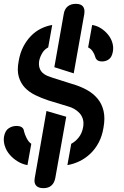

<svg xmlns="http://www.w3.org/2000/svg" viewBox="-27 -860 647 1000"><path d="M512 -195Q505 -152 487.5 -118.5Q470 -85 444.5 -60.5Q419 -36 388.5 -21Q358 -6 324 0L344 -111Q355 -117 364.5 -125Q374 -133 382.5 -143.5Q391 -154 397 -167.5Q403 -181 406 -198Q410 -222 404.5 -240Q399 -258 387 -271Q375 -284 359 -293Q343 -302 327 -306L225 -337Q189 -349 157 -364.5Q125 -380 103 -403Q81 -426 71 -459.5Q61 -493 70 -540Q77 -583 94 -616Q111 -649 134.5 -673Q158 -697 186.5 -711Q215 -725 245 -730L224 -613Q216 -609 208.5 -602.5Q201 -596 195.5 -587.5Q190 -579 185 -568Q180 -557 177 -543Q174 -521 179 -506Q184 -491 194.5 -481Q205 -471 219.5 -465Q234 -459 247 -455L348 -423Q390 -411 424 -392.5Q458 -374 481 -346.5Q504 -319 512.5 -281.5Q521 -244 512 -195ZM318 -252 261 67Q256 93 240.5 106.5Q225 120 199 120Q173 120 161 106.5Q149 93 154 67L215 -282ZM357 -478 256 -510 305 -787Q309 -813 325.5 -826.5Q342 -840 368 -840Q394 -840 405 -826.5Q416 -813 412 -787ZM136 -111 116 0Q88 -5 64 -20Q40 -35 23 -55Q6 -75 -2 -100Q-10 -125 -6 -149Q0 -180 18.5 -192Q37 -204 58 -204Q78 -204 87.5 -196.5Q97 -189 98 -176Q102 -160 112 -140Q122 -120 136 -111ZM453 -730Q478 -726 499 -712.5Q520 -699 535.5 -680Q551 -661 558 -638Q565 -615 561 -592Q556 -563 540.5 -551.5Q525 -540 505 -540Q488 -540 479.5 -547Q471 -554 468 -567Q465 -578 456 -592Q447 -606 432 -613Z"/></svg>

Font: Maple Mono NL SemiBold
Style: Italic
Weight: 600
Italic angle: -10°
Monospace: yes
Designer: subframe7536
Version: Version 7.000